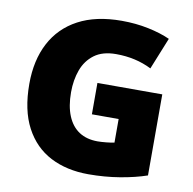

<svg xmlns="http://www.w3.org/2000/svg" viewBox="-81 -806 903 898"><g transform="rotate(10 370.0 -357.0)"><path d="M364 -418H672V-33Q617 -14 545.5 -2Q474 10 396 10Q293 10 215.5 -30Q138 -70 94.5 -152Q51 -234 51 -359Q51 -471 94 -553Q137 -635 220.5 -679.5Q304 -724 426 -724Q493 -724 553 -711.5Q613 -699 657 -679L596 -528Q558 -547 516 -556.5Q474 -566 427 -566Q363 -566 324 -537Q285 -508 267.5 -460Q250 -412 250 -354Q250 -288 269 -242Q288 -196 324 -172.5Q360 -149 412 -149Q429 -149 453.5 -151.5Q478 -154 491 -157V-269H364Z"/></g></svg>

Font: Noto Sans Thai Black
Style: Regular
Weight: 900
Version: Version 2.001